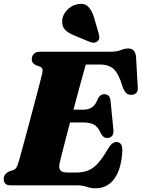

<svg xmlns="http://www.w3.org/2000/svg" viewBox="-22 -971 743 1006"><path d="M382 0H35Q13 0 5.2 -9.5Q-2.5 -19 -2.5 -33.5Q-2.5 -47.5 5.5 -57.5Q13.5 -67.5 25 -72.5L48 -80Q58 -84 63.5 -92.2Q69 -100.5 74.5 -119Q78.5 -131.5 87.8 -165.5Q97 -199.5 109.5 -246Q122 -292.5 135.8 -343.8Q149.5 -395 162.2 -443Q175 -491 184.5 -527.8Q194 -564.5 198 -581Q203 -601 200 -609.5Q197 -618 187 -622L165.5 -629.5Q157 -634 150.8 -641Q144.5 -648 144.5 -660.5Q144.5 -678 155.5 -689Q166.5 -700 188 -700H556.5Q590.5 -700 611 -708.5Q631.5 -717 650 -717Q684.5 -717 690.5 -677L699.5 -519Q705 -479.5 672 -474.5Q655 -472 642.2 -481Q629.5 -490 620 -517.5Q600.5 -584 574.5 -608.5Q548.5 -633 501.5 -633H427.5Q423.5 -619 413.5 -583.2Q403.5 -547.5 390.2 -498.5Q377 -449.5 363 -396.5H417.5Q441 -396.5 460 -408.8Q479 -421 492 -456Q504 -477.5 524 -477.5Q553 -477.5 557 -445L572 -292.5Q574.5 -269.5 565.2 -258.8Q556 -248 540 -248Q528 -248 520.2 -254.5Q512.5 -261 507 -271.5Q493 -304 472.2 -316.8Q451.5 -329.5 413.5 -329.5H345Q332 -279.5 320.2 -234.8Q308.5 -190 300.5 -158Q292.5 -126 290 -114.5Q285 -90.5 294 -78.8Q303 -67 332 -67H377Q412 -67 439 -77.5Q466 -88 490.2 -114.5Q514.5 -141 542.5 -189Q564 -227 587.5 -227Q619.5 -227 619 -182.5Q615 -89.5 578.8 -37Q542.5 15.5 478 15.5Q454 15.5 432.2 7.8Q410.5 0 382 0ZM470.5 -880 496 -792Q498.5 -782.5 498.2 -773.2Q498 -764 490 -756Q482 -748.5 470.8 -747.5Q459.5 -746.5 451 -750.5L368.5 -784.5Q335 -798 318.2 -816Q301.5 -834 304 -865.5Q306 -891.5 328.2 -917Q350.5 -942.5 384 -949Q420 -956 439.8 -936.2Q459.5 -916.5 470.5 -880Z"/></svg>

Font: Fraunces 72pt Soft Black
Style: Italic
Weight: 900
Italic angle: -16°
Version: Version 1.000;[b76b70a41]